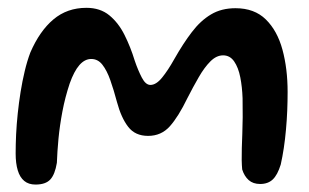

<svg xmlns="http://www.w3.org/2000/svg" viewBox="-20 -474 810 503"><path d="M73 9.5Q55 9.5 43.5 0Q32 -9.5 26.5 -27.8Q21 -46 21 -72Q21 -95 22.2 -121.8Q23.5 -148.5 26.5 -177Q29.5 -205.5 34 -233.5Q38.5 -261.5 44.8 -287.8Q51 -314 59.5 -336.5Q84 -393 120 -423.2Q156 -453.5 206.5 -453.5Q242.5 -453.5 266.5 -433.8Q290.5 -414 306.2 -382.5Q322 -351 333 -315Q341.5 -290 351.5 -270.8Q361.5 -251.5 374 -251.5Q389 -251.5 404.5 -270.5Q420 -289.5 436.5 -319Q460 -360.5 482.8 -390.2Q505.5 -420 532.8 -436.2Q560 -452.5 597 -452.5Q646.5 -452.5 676.5 -423Q706.5 -393.5 720 -343.8Q733.5 -294 733.5 -233Q733.5 -209.5 732.5 -184.5Q731.5 -159.5 729.2 -134.5Q727 -109.5 723.5 -86.2Q720 -63 715.5 -43Q707 -15.5 694.5 -3.8Q682 8 661.5 8Q643 8 631.5 -2.2Q620 -12.5 614.5 -30Q613.5 -40.5 613.2 -54.8Q613 -69 613.5 -86.2Q614 -103.5 614.8 -123.5Q615.5 -143.5 615.8 -167Q616 -190.5 615.5 -216.5Q614.5 -246 609.5 -271.5Q604.5 -297 593.5 -313Q582.5 -329 564.5 -329Q547 -329 531.2 -313.2Q515.5 -297.5 500.8 -272Q486 -246.5 471 -217Q447.5 -168.5 425 -143.2Q402.5 -118 368 -118Q334 -118 315.8 -141.8Q297.5 -165.5 286.5 -206.5Q278 -238.5 269 -264Q260 -289.5 248.2 -304.5Q236.5 -319.5 219 -319.5Q202 -319.5 188 -303.5Q174 -287.5 162.5 -255Q150.5 -219 143.5 -182Q136.5 -145 133.2 -110.5Q130 -76 129 -47.5Q124 -17 111.8 -3.8Q99.5 9.5 73 9.5Z"/></svg>

Font: Gluten Thin
Style: Regular
Weight: 400
Version: Version 1.300